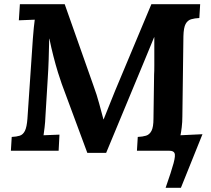

<svg xmlns="http://www.w3.org/2000/svg" viewBox="-20 -720 1010 917"><path d="M771 177Q799 97 809 59.5Q819 22 813.5 11Q808 0 789 0H634L638 -66Q661 -67 677.5 -72Q694 -77 703.5 -95Q713 -113 713 -153L716 -365Q717 -377 717 -407.5Q717 -438 717 -474.5Q717 -511 717 -542H716L669 -428L487 10H397L275 -319Q268 -338 257 -373.5Q246 -409 235 -452Q224 -495 216 -535H215Q214 -484 212.5 -437Q211 -390 208 -345L197 -164Q196 -137 193 -112Q190 -87 188 -74L264 -77L260 0H32L36 -66Q59 -67 74.5 -72Q90 -77 99 -95Q108 -113 111 -153L137 -536Q139 -563 141.5 -588Q144 -613 146 -626L70 -623L75 -700H289L426 -312Q443 -266 453.5 -226Q464 -186 474 -150H475Q489 -185 503 -220Q517 -255 530 -287L703 -700H936L932 -634Q910 -633 893 -628Q876 -623 866.5 -605.5Q857 -588 856 -547L851 -164Q851 -137 848 -112.5Q845 -88 842 -74L947 -79L844 177Z"/></svg>

Font: Lora
Style: Italic
Weight: 400
Italic angle: -3°
Designer: Olga Karpushina, Alexei Vanyashin (Cyrillic)
Foundry: Cyreal
Version: Version 3.008